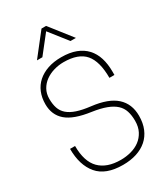

<svg xmlns="http://www.w3.org/2000/svg" viewBox="-242 -1116 1072 1230"><g transform="rotate(-30 293.5 -501.0)"><path d="M293 8Q166 8 107.5 -61Q49 -130 49 -251H86Q86 -136 140 -81.5Q194 -27 297 -27Q336 -27 373 -37Q410 -47 438 -68Q466 -89 483 -121.5Q500 -154 500 -199Q500 -239 490 -270.5Q480 -302 455.5 -324.5Q431 -347 390 -362.5Q349 -378 287 -387Q164 -404 109.5 -451Q55 -498 55 -577Q55 -625 71 -664Q87 -703 118 -730.5Q149 -758 193 -773Q237 -788 293 -788Q355 -788 400 -771Q445 -754 474.5 -722Q504 -690 518 -645Q532 -600 532 -543V-519H495Q495 -641 447 -697Q399 -753 290 -753Q253 -753 217.5 -742.5Q182 -732 154.5 -712Q127 -692 110.5 -662.5Q94 -633 94 -594Q94 -555 104 -525.5Q114 -496 138 -475Q162 -454 202 -440.5Q242 -427 302 -420Q423 -406 480.5 -354Q538 -302 538 -214Q538 -160 520.5 -118.5Q503 -77 471 -49Q439 -21 394 -6.5Q349 8 293 8ZM437 -848H397L293 -980L189 -848H149L276 -1010H310Z"/></g></svg>

Font: Tanohe Sans ExtraLight
Style: Regular
Weight: 250
Designer: Village Type and Design LLC & Cristiano Sobral
Foundry: Cooper Hewitt Smithsonian Design Museum
Version: Version 1.00;May 30, 2020;FontCreator 12.0.0.2522 64-bit; tt